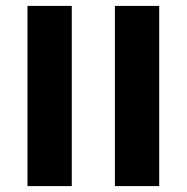

<svg xmlns="http://www.w3.org/2000/svg" viewBox="-20 -630 632 650"><path d="M369 -610H519V0H369ZM73 -610H223V0H73Z"/></svg>

Font: IBM Plex Sans Hebrew
Style: Bold
Weight: 700
Designer: Mike Abbink, Paul van der Laan, Pieter van Rosmalen, Yanek Iontef
Foundry: Bold Monday
Version: Version 1.2